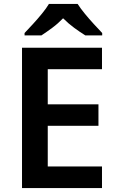

<svg xmlns="http://www.w3.org/2000/svg" viewBox="-20 -957 599 977"><path d="M499 0H92V-714H499V-605H223V-426H481V-317H223V-110H499ZM375 -937Q389 -915 411.5 -887.5Q434 -860 458 -834Q482 -808 500 -789V-777H414Q388 -793 358 -815Q328 -837 301 -864Q275 -837 246 -815.5Q217 -794 191 -777H105V-789Q124 -809 147.5 -834.5Q171 -860 193.5 -887.5Q216 -915 229 -937Z"/></svg>

Font: Noto Sans Javanese SemiBold
Style: Regular
Weight: 600
Version: Version 2.004